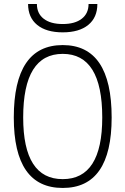

<svg xmlns="http://www.w3.org/2000/svg" viewBox="-20 -928 626 958"><path d="M293 9.8Q48.8 9.8 48.8 -341.8Q48.8 -703.1 293 -703.1Q537.1 -703.1 537.1 -341.8Q537.1 9.8 293 9.8ZM293 -34.2Q490.2 -34.2 490.2 -341.8Q490.2 -659.2 293 -659.2Q95.7 -659.2 95.7 -341.8Q95.7 -34.2 293 -34.2ZM293 -766.6Q210.9 -766.6 165.5 -803.7Q120.1 -840.8 120.1 -908.2H164.1Q164.1 -860.8 198 -834.5Q231.9 -808.1 293 -808.1Q354 -808.1 387.9 -834.5Q421.9 -860.8 421.9 -908.2H465.8Q465.8 -840.8 420.4 -803.7Q375 -766.6 293 -766.6Z"/></svg>

Font: Cascadia Mono ExtraLight
Style: Regular
Weight: 200
Monospace: yes
Designer: Aaron Bell
Foundry: Saja Typeworks
Version: Version 2404.023; ttfautohint (v1.8.4)